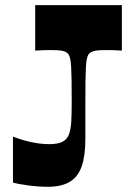

<svg xmlns="http://www.w3.org/2000/svg" viewBox="-20 -720 527 751"><path d="M30.7 -6V-185.6Q65.4 -172.2 101.8 -164.2Q138.1 -156.2 173.9 -156.2Q205.8 -156.2 224 -165.4Q242.2 -174.5 249.7 -194.3Q257.1 -214.2 258.8 -245.3Q260.5 -276.4 260.5 -319.9Q260.5 -371.3 260 -405Q259.5 -438.7 258.3 -459.1Q257.1 -479.5 254.6 -490.1Q252.1 -500.8 248.8 -506.1Q245.5 -511.4 240.4 -514.7Q234.4 -519.4 221.4 -521.8Q208.4 -524.1 180.1 -524.1Q168.4 -524.1 153.1 -523.8Q137.7 -523.4 117.7 -522.1V-700H456.7V-522.1Q437.7 -523.4 422.2 -523.8Q406.7 -524.1 394.3 -524.1Q366 -524.1 353.5 -521.8Q341 -519.4 334 -514.7Q329 -511.4 325.6 -506.1Q322.3 -500.8 319.8 -490.1Q317.3 -479.5 316.1 -459.1Q314.9 -438.7 314.4 -405Q313.9 -371.3 313.9 -319.9V-176.1Q313.9 -110.1 299.3 -68.7Q284.6 -27.4 252.2 -8.4Q219.9 10.6 168.2 10.6Q131.1 10.6 90.8 5.3Q50.4 0 30.7 -6Z"/></svg>

Font: Ojuju ExtraLight
Style: Regular
Weight: 200
Designer: Chisaokwu Joboson, Mirko Velimirovic
Foundry: Udi Foundry
Version: Version 1.000